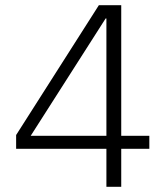

<svg xmlns="http://www.w3.org/2000/svg" viewBox="-20 -718 640 738"><path d="M389 0V-146H42V-199L360 -698H446V-196H554V-146H446V0ZM98 -196H389V-647H386Z"/></svg>

Font: IBM Plex Sans Arabic Light
Style: Regular
Weight: 300
Designer: Mike Abbink, Paul van der Laan, Pieter van Rosmalen, Wael Morcos, Khajak Apelian
Foundry: Bold Monday
Version: Version 1.2